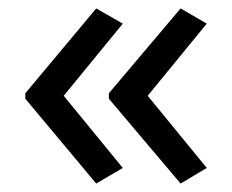

<svg xmlns="http://www.w3.org/2000/svg" viewBox="-20 -491 549 455"><path d="M40 -270 208 -471 271 -435 131 -264 271 -93 208 -56 40 -257ZM238 -270 408 -471 470 -435 330 -264 470 -93 408 -56 238 -257Z"/></svg>

Font: Noto Sans Rejang
Style: Regular
Weight: 400
Designer: Monotype Design Team
Foundry: Monotype Imaging Inc.
Version: Version 2.001; ttfautohint (v1.8.4.7-5d5b)